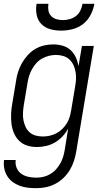

<svg xmlns="http://www.w3.org/2000/svg" viewBox="-26 -760 546 1003"><path d="M164 223Q141 223 119 220.5Q97 218 77 210.5Q57 203 40 190.5Q23 178 12 160Q1 142 -3.5 120.5Q-8 99 -5 76H56Q53 98 61 117Q69 136 85 147.5Q101 159 121.5 163.5Q142 168 164 168Q182 168 200 164Q218 160 235.5 150Q253 140 266 125.5Q279 111 288.5 94.5Q298 78 303.5 60Q309 42 312 24L330 -88Q318 -66 300 -47Q282 -28 260.5 -15.5Q239 -3 214.5 2.5Q190 8 167 8Q140 8 116 0.5Q92 -7 74.5 -24Q57 -41 47 -64.5Q37 -88 34 -113Q31 -138 32 -164.5Q33 -191 38 -218L58 -338Q61 -361 68.5 -384.5Q76 -408 88.5 -430Q101 -452 118.5 -471.5Q136 -491 158 -504Q180 -517 204 -522.5Q228 -528 252 -528Q278 -528 302 -521Q326 -514 343 -498Q360 -482 370 -460.5Q380 -439 384 -414L402 -520H464L372 33Q368 57 360 81.5Q352 106 338.5 128.5Q325 151 305 170Q285 189 261.5 201Q238 213 213.5 218Q189 223 164 223ZM198 -47Q216 -47 234 -51Q252 -55 269 -64Q286 -73 299.5 -86.5Q313 -100 323 -116Q333 -132 338 -149.5Q343 -167 346 -185L366 -305Q370 -325 371 -344.5Q372 -364 369 -383Q366 -402 358 -419.5Q350 -437 336.5 -449.5Q323 -462 304.5 -467.5Q286 -473 266 -473Q248 -473 230 -468.5Q212 -464 194.5 -454.5Q177 -445 164 -430.5Q151 -416 141.5 -399Q132 -382 126.5 -364.5Q121 -347 118 -329L98 -209Q95 -189 94 -169.5Q93 -150 96.5 -132Q100 -114 107.5 -97.5Q115 -81 128.5 -69Q142 -57 160 -52Q178 -47 198 -47ZM293 -600Q264 -600 236.5 -607.5Q209 -615 190 -634.5Q171 -654 165.5 -682.5Q160 -711 165 -740H227Q224 -722 227 -705Q230 -688 241 -676.5Q252 -665 268 -660Q284 -655 302 -655Q320 -655 338 -660Q356 -665 371 -676.5Q386 -688 394 -705Q402 -722 405 -740H467Q462 -711 447.5 -682.5Q433 -654 408 -634.5Q383 -615 352.5 -607.5Q322 -600 293 -600Z"/></svg>

Font: Iosevka Curly Light
Style: Italic
Weight: 300
Italic angle: -9°
Monospace: yes
Designer: Belleve Invis
Foundry: Belleve Invis
Version: Version 22.1.2; ttfautohint (v1.8.4)